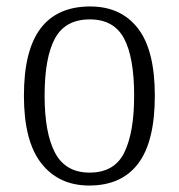

<svg xmlns="http://www.w3.org/2000/svg" viewBox="-20 -564 553 594"><path d="M256 10Q162 10 108 -58.5Q54 -127 54 -268Q54 -408 105.5 -476Q157 -544 259 -544Q354 -544 406.5 -476.5Q459 -409 459 -268Q459 -126 407.5 -58Q356 10 256 10ZM257 -30Q334 -30 364.5 -92Q395 -154 395 -268Q395 -387 363.5 -445.5Q332 -504 258 -504Q182 -504 150 -445Q118 -386 118 -268Q118 -152 150.5 -91Q183 -30 257 -30Z"/></svg>

Font: Noto Serif Lao SemiCondensed Light
Style: Regular
Weight: 300
Width: 4
Designer: Monotype Design Team
Foundry: Monotype Imaging Inc.
Version: Version 2.003; ttfautohint (v1.8.4.7-5d5b)